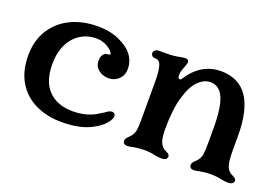

<svg xmlns="http://www.w3.org/2000/svg" viewBox="-74 -697 1341 922"><g transform="rotate(20 596.5 -236.0)"><path d="M27 -237Q27 -312 61.5 -367.5Q96 -423 156.5 -452.5Q217 -482 295 -482Q358 -482 405 -460.5Q452 -439 473 -412Q499 -379 499 -338Q499 -306 478 -285.5Q457 -265 426 -265Q396 -265 374.5 -282.5Q353 -300 353 -328Q353 -349 362 -360.5Q371 -372 386 -372Q396 -372 396 -378Q396 -384 387 -393Q374 -406 353.5 -415.5Q333 -425 308 -425Q264 -425 228 -403Q192 -381 171 -338.5Q150 -296 150 -237Q150 -148 195 -102.5Q240 -57 319 -57Q391 -57 444 -91L465 -104Q477 -113 484 -116.5Q491 -120 499 -120Q506 -120 511 -115Q516 -110 516 -103Q516 -96 513 -90Q496 -51 436 -20Q378 10 287 10Q212 10 153 -18Q94 -46 60.5 -101.5Q27 -157 27 -237Z M600 -10Q600 -16 604 -22Q608 -28 614 -33Q624 -43 629 -50Q638 -63 640.5 -80.5Q643 -98 643 -130V-332Q643 -385 633 -412Q629 -422 622 -427Q615 -432 603 -432Q594 -432 588.5 -437.5Q583 -443 583 -452Q583 -460 590.5 -466Q598 -472 613 -472H651Q685 -472 718 -479Q732 -482 742 -482Q759 -482 759 -467Q759 -458 748 -432Q740 -411 740 -395Q740 -377 750 -377Q755 -377 758 -382Q822 -482 924 -482Q1106 -482 1106 -217V-140Q1106 -83 1116 -60Q1126 -38 1146 -30Q1166 -22 1166 -10Q1166 -1 1158.5 4.5Q1151 10 1136 10Q1124 10 1102 6Q1076 0 1048 0Q1021 0 1006 3Q991 6 988 6Q970 10 963 10Q940 10 940 -10Q940 -16 944 -22Q948 -28 954 -33Q964 -43 969 -50Q978 -63 980.5 -80.5Q983 -98 983 -130V-217Q983 -318 961.5 -366.5Q940 -415 894 -415Q862 -415 833 -386.5Q804 -358 785 -294Q766 -230 766 -130Q766 -83 776 -60Q786 -38 806 -30Q826 -22 826 -10Q826 -1 818.5 4.5Q811 10 796 10Q784 10 762 6Q736 0 708 0Q681 0 666 3Q651 6 648 6Q630 10 623 10Q600 10 600 -10Z"/></g></svg>

Font: Raigarh Medium
Style: Regular
Weight: 500
Designer: jaikishan Patel
Foundry: MagicType
Version: Version 1.000